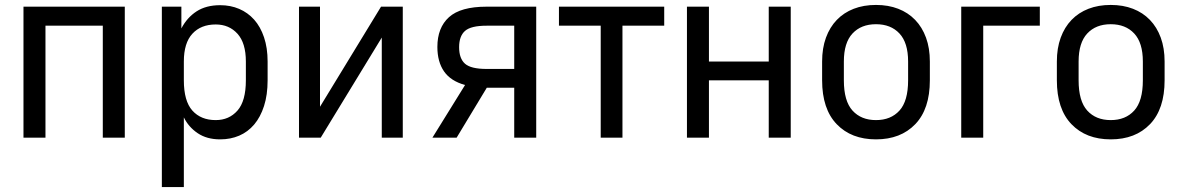

<svg xmlns="http://www.w3.org/2000/svg" viewBox="-20 -557 4785 777"><path d="M75 -530H485V0H396V-453H164V0H75Z M635 -530H714V-442Q737 -486 775.5 -511Q814 -536 871 -536Q913 -536 948 -521Q983 -506 1008.5 -477.5Q1034 -449 1048.5 -406Q1063 -363 1063 -308V-232Q1063 -173 1048.5 -128Q1034 -83 1008.5 -53Q983 -23 948 -8Q913 7 871 7Q817 7 780 -18Q743 -43 724 -82V200H635ZM853 -71Q907 -71 941 -109.5Q975 -148 975 -232V-308Q975 -383 941 -420.5Q907 -458 853 -458Q793 -458 758.5 -420.5Q724 -383 724 -308V-232Q724 -148 758.5 -109.5Q793 -71 853 -71Z M1190 -530H1275V-125L1522 -530H1610V0H1525V-405L1278 0H1190Z M1862 -213Q1804 -229 1777 -268Q1750 -307 1750 -367Q1750 -445 1797 -487.5Q1844 -530 1949 -530H2150V0H2061V-202H1950L1828 0H1730ZM2061 -278V-453H1949Q1886 -453 1862 -432Q1838 -411 1838 -366Q1838 -320 1862 -299Q1886 -278 1949 -278Z M2411 -453H2242V-530H2668V-453H2499V0H2411Z M2760 -530H2849V-308H3091V-530H3180V0H3091V-232H2849V0H2760Z M3525 7Q3425 7 3366 -54.5Q3307 -116 3307 -232V-308Q3307 -362 3322.5 -404.5Q3338 -447 3366.5 -476.5Q3395 -506 3435 -521.5Q3475 -537 3525 -537Q3575 -537 3615 -521.5Q3655 -506 3683.5 -476.5Q3712 -447 3727.5 -404.5Q3743 -362 3743 -308V-232Q3743 -116 3684 -54.5Q3625 7 3525 7ZM3525 -71Q3585 -71 3620 -109.5Q3655 -148 3655 -232V-308Q3655 -384 3620 -421.5Q3585 -459 3525 -459Q3465 -459 3430 -421.5Q3395 -384 3395 -308V-232Q3395 -148 3430 -109.5Q3465 -71 3525 -71Z M3870 -530H4188V-453H3959V0H3870Z M4475 7Q4375 7 4316 -54.5Q4257 -116 4257 -232V-308Q4257 -362 4272.5 -404.5Q4288 -447 4316.5 -476.5Q4345 -506 4385 -521.5Q4425 -537 4475 -537Q4525 -537 4565 -521.5Q4605 -506 4633.5 -476.5Q4662 -447 4677.5 -404.5Q4693 -362 4693 -308V-232Q4693 -116 4634 -54.5Q4575 7 4475 7ZM4475 -71Q4535 -71 4570 -109.5Q4605 -148 4605 -232V-308Q4605 -384 4570 -421.5Q4535 -459 4475 -459Q4415 -459 4380 -421.5Q4345 -384 4345 -308V-232Q4345 -148 4380 -109.5Q4415 -71 4475 -71Z"/></svg>

Font: Golos UI
Style: Regular
Weight: 400
Designer: A.Korolkova, Vitaly Kuzmin
Foundry: ParaType Ltd
Version: Version 2.000